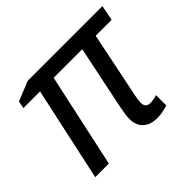

<svg xmlns="http://www.w3.org/2000/svg" viewBox="-129 -707 888 888"><g transform="rotate(-45 315.0 -263.0)"><path d="M45 -497 141 -536H630L615 -461H511L445 -140Q439 -112 439 -94Q439 -62 471 -62Q483 -62 494.5 -64.5Q506 -67 514 -70V-2Q500 2 482 6Q464 10 444 10Q398 10 373.5 -14Q349 -38 349 -78Q349 -101 358 -147L423 -461H236L136 0H47L147 -461H38Z"/></g></svg>

Font: BC Sans
Style: Italic
Weight: 400
Italic angle: -12°
Designer: Monotype Design Team
Designer: Province of B.C.
Foundry: Monotype Imaging Inc.
Version: Version 2.000;GOOG;noto-source:20170915:90ef993387c0